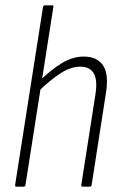

<svg xmlns="http://www.w3.org/2000/svg" viewBox="-20 -703 458 723"><path d="M42 0Q36 0 37 -7L142 -677Q144 -683 150 -683H176Q183 -683 181 -677L76 -7Q75 0 68 0ZM292 0Q285 0 286 -6L339 -345Q348 -400 333.5 -426Q319 -452 282 -452Q247 -452 208 -427Q169 -402 125 -359L129 -398Q169 -438 211 -464Q253 -490 295 -490Q346 -490 368.5 -456Q391 -422 378 -347L325 -6Q324 0 318 0Z"/></svg>

Font: Sofia Sans Condensed ExtraLight
Style: Italic
Weight: 250
Italic angle: -9°
Version: Version 4.100